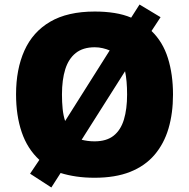

<svg xmlns="http://www.w3.org/2000/svg" viewBox="-20 -776 837 849"><path d="M745 -358Q745 -275 725 -207.5Q705 -140 663 -91Q621 -42 555.5 -16Q490 10 398 10Q355 10 317.5 4.5Q280 -1 248 -11L207 53L113 -8L154 -69Q101 -118 76 -191.5Q51 -265 51 -359Q51 -470 88 -552.5Q125 -635 202 -680Q279 -725 399 -725Q446 -725 486.5 -718.5Q527 -712 560 -698L597 -756L690 -700L650 -639Q700 -591 722.5 -519Q745 -447 745 -358ZM542 -358Q542 -419 533 -461L341 -158Q353 -155 367.5 -153Q382 -151 398 -151Q451 -151 482.5 -176Q514 -201 528 -247.5Q542 -294 542 -358ZM254 -358Q254 -324 257 -294.5Q260 -265 268 -241L465 -553Q451 -559 434 -563Q417 -567 399 -567Q347 -567 315 -541.5Q283 -516 268.5 -469.5Q254 -423 254 -358Z"/></svg>

Font: Noto Sans Devanagari Black
Style: Regular
Weight: 900
Version: Version 2.003